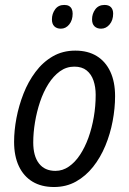

<svg xmlns="http://www.w3.org/2000/svg" viewBox="-20 -749 522 778"><path d="M198.7 8.8Q147.9 8.8 111.8 -12.9Q75.7 -34.7 56.4 -75.7Q37.1 -116.7 37.1 -174.3Q37.1 -219.7 46.6 -270.3Q56.2 -320.8 75.2 -369.4Q94.2 -418 123.8 -457.5Q153.3 -497.1 193.6 -520.5Q233.9 -543.9 285.2 -543.9Q335.9 -543.9 371.8 -522Q407.7 -500 427 -458.7Q446.3 -417.5 446.3 -359.4Q446.3 -310.1 436.5 -258.3Q426.8 -206.5 407 -158.7Q387.2 -110.8 357.4 -73.2Q327.6 -35.6 288.1 -13.4Q248.5 8.8 198.7 8.8ZM204.6 -56.6Q233.9 -56.6 259 -74Q284.2 -91.3 304.2 -121.6Q324.2 -151.9 338.4 -191.2Q352.5 -230.5 360.1 -274.9Q367.7 -319.3 367.7 -364.7Q367.7 -396.5 358.9 -422.4Q350.1 -448.2 331.1 -463.6Q312 -479 281.2 -479Q249 -479 222.7 -460Q196.3 -440.9 176 -408.7Q155.8 -376.5 142.3 -336.4Q128.9 -296.4 121.8 -253.7Q114.7 -210.9 114.7 -171.9Q114.7 -116.7 137.9 -86.7Q161.1 -56.6 204.6 -56.6ZM389.6 -632.8Q373 -632.8 363 -642.3Q353 -651.9 353 -670.4Q353 -693.4 366.2 -711.2Q379.4 -729 403.8 -729Q420.9 -729 429.7 -719.7Q438.5 -710.4 438.5 -693.8Q438.5 -667 424.1 -649.9Q409.7 -632.8 389.6 -632.8ZM226.6 -632.8Q210 -632.8 200.2 -642.3Q190.4 -651.9 190.4 -670.4Q190.4 -693.4 203.4 -711.2Q216.3 -729 240.2 -729Q252 -729 259.3 -724.9Q266.6 -720.7 270.5 -712.9Q274.4 -705.1 274.4 -693.8Q274.4 -667 260.5 -649.9Q246.6 -632.8 226.6 -632.8Z"/></svg>

Font: Open Sans SemiCondensed
Style: Italic
Weight: 400
Width: 4
Italic angle: -12°
Designer: Monotype Design Team
Foundry: Monotype Imaging Inc.
Version: Version 3.000